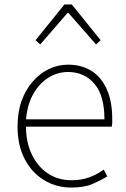

<svg xmlns="http://www.w3.org/2000/svg" viewBox="-20 -831 567 864"><path d="M300 13Q234 13 179 -20Q124 -53 91.5 -114.5Q59 -176 59 -262Q59 -327 77.5 -378Q96 -429 128.5 -465.5Q161 -502 201.5 -521Q242 -540 286 -540Q347 -540 391.5 -512Q436 -484 460.5 -429.5Q485 -375 485 -297Q485 -289 485 -280.5Q485 -272 483 -261H97Q97 -192 122.5 -137.5Q148 -83 194 -51.5Q240 -20 302 -20Q347 -20 382 -33Q417 -46 447 -68L463 -37Q433 -19 396 -3Q359 13 300 13ZM97 -294H450Q450 -401 405 -454Q360 -507 286 -507Q239 -507 198 -481.5Q157 -456 130 -408.5Q103 -361 97 -294ZM140 -650 270 -811H303L433 -650L412 -631L288 -773H284L161 -631Z"/></svg>

Font: Noto Sans HK Thin
Style: Regular
Weight: 100
Designer: Ryoko NISHIZUKA 西塚涼子 (kana, bopomofo & ideographs); Paul D. Hunt (Latin, Greek & Cyrillic); Sandoll Communications 산돌커뮤니
Foundry: Adobe
Version: Version 2.004-H2;hotconv 1.0.118;makeotfexe 2.5.65603